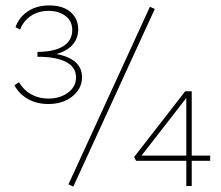

<svg xmlns="http://www.w3.org/2000/svg" viewBox="-20 -685 815 707"><path d="M158 -302Q116 -302 83.5 -320Q51 -338 33 -371L50 -382Q67 -353 95 -337.5Q123 -322 158 -322Q201 -322 230.5 -344Q260 -366 260 -400Q260 -437 224 -456.5Q188 -476 118 -476V-494Q180 -494 213 -515Q246 -536 246 -574Q246 -608 221 -626.5Q196 -645 159 -645Q122 -645 94 -626.5Q66 -608 54 -576L37 -585Q51 -623 83.5 -644Q116 -665 161 -665Q212 -665 240 -640.5Q268 -616 268 -577Q268 -543 246.5 -519.5Q225 -496 187 -486Q233 -478 257.5 -456.5Q282 -435 282 -401Q282 -359 247 -330.5Q212 -302 158 -302ZM550 -652 250 2 232 -6 532 -660ZM754 -93H686V0H666V-93H481L474 -107L662 -349H686V-112H754ZM666 -112V-324L501 -112Z"/></svg>

Font: Ysabeau Infant Extralight
Style: Regular
Weight: 200
Designer: Christian Thalmann (Catharsis Fonts)
Version: Version 0.003